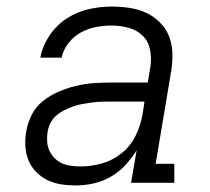

<svg xmlns="http://www.w3.org/2000/svg" viewBox="-20 -558 640 586"><path d="M211 8Q188 8 166 4.5Q144 1 124.5 -8.5Q105 -18 90 -33.5Q75 -49 67 -68.5Q59 -88 57.5 -111Q56 -134 60 -156Q64 -182 76.5 -207Q89 -232 111 -249.5Q133 -267 158.5 -278Q184 -289 210.5 -295.5Q237 -302 263 -304Q289 -306 315 -306H431L439 -354Q443 -380 438 -406Q433 -432 415.5 -449Q398 -466 373 -473Q348 -480 321 -480Q297 -480 273 -475.5Q249 -471 227 -459Q205 -447 189 -426.5Q173 -406 168 -382H103Q110 -418 131 -449.5Q152 -481 183.5 -501.5Q215 -522 250.5 -530Q286 -538 321 -538Q348 -538 375 -534Q402 -530 425 -519.5Q448 -509 466.5 -491Q485 -473 495 -449.5Q505 -426 506 -398.5Q507 -371 503 -344L455 -58H512V0H380L397 -99Q382 -75 362 -53.5Q342 -32 317 -18Q292 -4 265 2Q238 8 211 8ZM227 -50Q259 -50 292 -59.5Q325 -69 352 -91Q379 -113 394 -144Q409 -175 415 -208L421 -248H315Q301 -248 287 -247.5Q273 -247 259 -245Q245 -243 231 -240.5Q217 -238 203 -233Q189 -228 176 -221.5Q163 -215 151.5 -205Q140 -195 133.5 -181.5Q127 -168 125 -154Q123 -140 124 -125Q125 -110 131 -97.5Q137 -85 147 -75Q157 -65 169.5 -59.5Q182 -54 197 -52Q212 -50 227 -50Z"/></svg>

Font: Iosevka Slab LtExObl
Style: Regular
Weight: 300
Width: 7
Italic angle: -9°
Monospace: yes
Designer: Belleve Invis
Foundry: Belleve Invis
Version: Version 11.1.0; ttfautohint (v1.8.3)